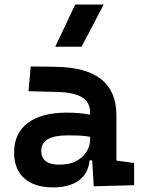

<svg xmlns="http://www.w3.org/2000/svg" viewBox="-20 -815 626 845"><path d="M392.6 4.9 385.7 -109.4H374.5Q368.2 -49.8 325.9 -20Q283.7 9.8 214.4 9.8Q132.3 9.8 87.2 -30Q42 -69.8 42 -143.6Q42 -228.5 102.5 -273.9Q163.1 -319.3 273.9 -319.3Q333 -319.3 376.5 -310.1V-320.3Q376.5 -365.7 340.8 -387Q305.2 -408.2 234.4 -410.2L105.5 -413.6L115.2 -522.5L224.6 -521Q360.4 -519 426.3 -465.6Q492.2 -412.1 492.2 -309.6V-108.4L570.3 -97.7V0ZM376.5 -212.9Q350.1 -217.8 326.4 -218.5Q302.7 -219.2 276.9 -219.2Q161.6 -219.2 161.6 -151.4Q161.6 -90.3 240.7 -90.3Q286.1 -90.3 316.2 -106.7Q346.2 -123 361.3 -148.2Q376.5 -173.3 376.5 -200.2ZM223.1 -609.4 311 -794.9H436.5L338.9 -609.4Z"/></svg>

Font: CaskaydiaCove NFP SemiBold
Style: Regular
Weight: 600
Designer: Aaron Bell
Foundry: Saja Typeworks
Version: Version 2111.001; VTT 6.35;Nerd Fonts 3.1.1